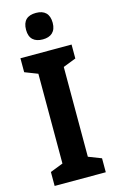

<svg xmlns="http://www.w3.org/2000/svg" viewBox="-139 -983 627 1037"><g transform="rotate(-15 174.5 -464.5)"><path d="M175 -929C127 -929 100 -906 100 -854C100 -804 128 -781 175 -781C220 -781 249 -804 249 -854C249 -905 222 -929 175 -929ZM317 0V-78L245 -106V-608L317 -636V-714H31V-636L103 -608V-106L31 -78V0Z"/></g></svg>

Font: Noto Sans Lao UI Cond
Style: Bold
Weight: 700
Width: 3
Designer: Monotype Design Team
Foundry: Monotype Imaging Inc.
Version: Version 2.000